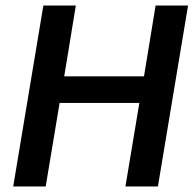

<svg xmlns="http://www.w3.org/2000/svg" viewBox="-20 -670 698 690"><path d="M27.5 0 135.8 -650H252.5L210.8 -395.8H497.5L539.2 -650H655.8L547.5 0H430.8L480.8 -300H194.2L144.2 0Z"/></svg>

Font: Familjen Grotesk GF Medium
Style: Italic
Weight: 500
Designer: Anders Wikstroem, Jonas Baeckman, Matilda Gysing, Kristian Moeller
Foundry: Familjen STHML AB
Version: Version 2.000; Beta; Release 4; Build 6